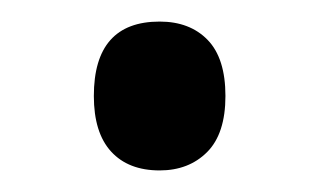

<svg xmlns="http://www.w3.org/2000/svg" viewBox="-20 -146 296 178"><path d="M128 12Q99 12 83 -5.5Q67 -23 67 -57Q67 -126 128 -126Q156 -126 172.5 -109Q189 -92 189 -57Q189 -22 172 -5Q155 12 128 12Z"/></svg>

Font: Noto Sans Tamil ExtraCondensed Medium
Style: Regular
Weight: 500
Width: 2
Designer: Jelle Bosma - Monotype Design Team
Foundry: Monotype Imaging Inc.
Version: Version 2.004; ttfautohint (v1.8.4.7-5d5b)